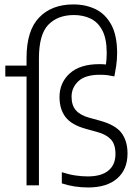

<svg xmlns="http://www.w3.org/2000/svg" viewBox="-20 -838 626 868"><path d="M379 9.5Q314.5 9.5 259.5 -9V-59.5Q292 -49 320.5 -44.8Q349 -40.5 377 -40.5Q438 -40.5 470 -66.8Q502 -93 502 -142Q502 -185.5 481.2 -207.8Q460.5 -230 420.5 -241L370 -255Q303.5 -273 276.2 -308.8Q249 -344.5 249 -399Q249 -464 295.2 -506Q341.5 -548 429 -548Q435 -548 442.8 -547.8Q450.5 -547.5 459 -546.5Q460.5 -558.5 461.5 -571.2Q462.5 -584 462.5 -597.5Q462.5 -662.5 442.8 -700.2Q423 -738 389.5 -754Q356 -770 314.5 -770Q241 -770 198.5 -726.2Q156 -682.5 156 -573.5V0H100V-492H4V-541.5H100V-576Q100 -700 157 -759Q214 -818 311.5 -818Q368.5 -818 413 -796Q457.5 -774 483.5 -725.5Q509.5 -677 509.5 -598Q509.5 -567.5 505 -538.2Q500.5 -509 497 -492.5Q481 -496 467 -498Q453 -500 432 -500Q365 -500 334.2 -470.8Q303.5 -441.5 303.5 -401Q303.5 -362 322.8 -339.8Q342 -317.5 382.5 -306L433.5 -292Q503.5 -272.5 530 -236Q556.5 -199.5 556.5 -144Q556.5 -72 509.8 -31.2Q463 9.5 379 9.5Z"/></svg>

Font: Encode Sans Cnd Lt
Style: Regular
Weight: 300
Width: 3
Designer: Multiple Designers
Foundry: Impallari Type
Version: Version 3.002; ttfautohint (v1.8.3) -l 8 -r 50 -G 200 -x 14 